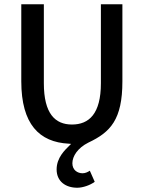

<svg xmlns="http://www.w3.org/2000/svg" viewBox="-20 -664 675 902"><path d="M303 11 314 12 306 20C286 40 246 76 246 132C246 188 288 218 343 218C369 218 404 206 425 190L402 138C393 144 381 150 368 150C344 150 320 135 320 103C320 70 345 31 395 6C499 -43 555 -102 555 -282V-644H454V-273C454 -129 398 -79 318 -79C239 -79 186 -130 186 -273V-644H80V-282C80 -80 165 4 303 11Z"/></svg>

Font: Falling Sky
Style: Light
Weight: 400
Designer: Paul D. Hunt
Foundry: Adobe Systems Incorporated
Version: Version 1.02